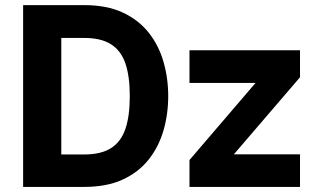

<svg xmlns="http://www.w3.org/2000/svg" viewBox="-20 -734 1239 754"><path d="M724.1 -408.2H983.4L724.1 -105.5V0H1158.2V-127.9H898.4L1158.2 -430.7V-536.6H724.1ZM640.6 -356.4Q640.6 -426.8 622.1 -491.2Q603.5 -555.7 564 -605.7Q524.4 -655.8 461.9 -684.8Q399.4 -713.9 311 -713.9H70.8V0H311Q399.4 0 461.9 -28.8Q524.4 -57.6 564 -107.7Q603.5 -157.7 622.1 -221.9Q640.6 -286.1 640.6 -356.4ZM489.7 -356.4Q489.7 -277.8 472.2 -227.1Q454.6 -176.3 415.3 -151.9Q376 -127.4 311 -127.4H220.7V-585H311Q376 -585 415.3 -560.5Q454.6 -536.1 472.2 -485.6Q489.7 -435.1 489.7 -356.4Z"/></svg>

Font: Estedad-FD-VF Thin
Style: Regular
Weight: 100
Designer: Amin Abedi
Version: Version 5.0